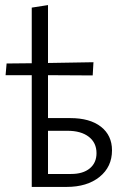

<svg xmlns="http://www.w3.org/2000/svg" viewBox="-20 -736 503 756"><path d="M105 -440H2L6 -486L105 -487V-706L169 -716V-488L348 -491L345 -439L169 -440V-271H257Q334 -271 377.5 -237Q421 -203 421 -144Q421 -79 372 -39.5Q323 0 242 0H105ZM260 -51Q307 -51 333.5 -73Q360 -95 360 -133Q360 -174 329.5 -197.5Q299 -221 246 -221H169V-51Z"/></svg>

Font: LXGW Bright GB
Style: Regular
Weight: 400
Designer: Christian Thalmann (Catharsis Fonts)
Foundry: LXGW / Christian Thalmann (Catharsis Fonts) / Fontworks Inc.
Version: Version 5.510